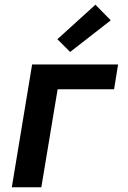

<svg xmlns="http://www.w3.org/2000/svg" viewBox="-20 -793 540 813"><path d="M30 0 116 -520H480L463 -415H224L155 0ZM277 -573 223 -627 384 -773 449 -707Z"/></svg>

Font: Iosevka SS04 Extrabold Oblique
Style: Regular
Weight: 800
Italic angle: -9°
Monospace: yes
Designer: Belleve Invis
Foundry: Belleve Invis
Version: Version 19.0.0; ttfautohint (v1.8.4)